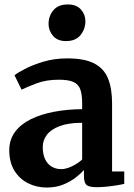

<svg xmlns="http://www.w3.org/2000/svg" viewBox="-20 -829 598 860"><path d="M189.5 11Q144.5 11 106.2 -8Q68 -27 44.8 -64.2Q21.5 -101.5 21.5 -156Q21.5 -203 47 -237.8Q72.5 -272.5 117.5 -294.8Q162.5 -317 221.5 -328.2Q280.5 -339.5 348 -340V-366Q348 -404.5 340 -427.8Q332 -451 309.5 -461.5Q287 -472 244 -472Q186.5 -472 143.5 -455.5Q100.5 -439 76.5 -427.5L45 -492Q57 -502 91.2 -520Q125.5 -538 174.8 -552.8Q224 -567.5 281 -567.5Q357 -567.5 400.8 -545.5Q444.5 -523.5 463.2 -479Q482 -434.5 482 -365.5V-61H536.5V-5.5Q525 -2.5 503.5 1Q482 4.5 457.8 7Q433.5 9.5 413.5 9.5Q380 9.5 368 -0.2Q356 -10 356 -41V-67.5Q343.5 -53 320 -34.5Q296.5 -16 263.8 -2.5Q231 11 189.5 11ZM254.5 -71.5Q276 -71.5 302.5 -84.2Q329 -97 348 -114.5V-279Q286 -279 246.8 -264Q207.5 -249 189.5 -224.5Q171.5 -200 171.5 -170.5Q171.5 -138 182 -116Q192.5 -94 211.2 -82.8Q230 -71.5 254.5 -71.5ZM275 -645Q237 -645 217.2 -668.8Q197.5 -692.5 197.5 -721.5Q197.5 -757 219 -783Q240.5 -809 283.5 -809H284.5Q322.5 -809 342.5 -786.5Q362.5 -764 362.5 -734.5Q362.5 -699 340.8 -672Q319 -645 276 -645Z"/></svg>

Font: Merriweather 20pt
Style: Bold
Weight: 700
Version: Version 2.100